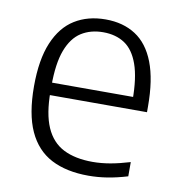

<svg xmlns="http://www.w3.org/2000/svg" viewBox="-68 -613 640 684"><g transform="rotate(10 252.0 -270.5)"><path d="M296 9.5Q216 9.5 161.2 -19Q106.5 -47.5 78.2 -109.2Q50 -171 50 -271Q50 -367.5 76 -429.2Q102 -491 149.2 -520.2Q196.5 -549.5 260.5 -549.5Q324 -549.5 369.2 -520.2Q414.5 -491 438.5 -429Q462.5 -367 462.5 -270V-249.5H81.5V-294.5H420L404.5 -282Q404.5 -363.5 387.2 -412Q370 -460.5 337.8 -481.8Q305.5 -503 260 -503Q214.5 -503 181 -481.8Q147.5 -460.5 129.2 -412.2Q111 -364 111 -282V-263Q111 -182 132.5 -133.2Q154 -84.5 196.5 -63Q239 -41.5 302 -41.5Q332.5 -41.5 365.5 -47.2Q398.5 -53 436.5 -64.5V-13Q398.5 -1.5 364.2 4Q330 9.5 296 9.5Z"/></g></svg>

Font: Encode Sans Condensed Thin Light
Style: Regular
Weight: 300
Version: Version 3.002